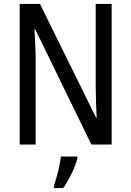

<svg xmlns="http://www.w3.org/2000/svg" viewBox="-20 -734 666 975"><path d="M547 0H444L159 -585H155Q157 -546 159 -505Q161 -464 161 -426V0H80V-714H183L468 -136H471Q469 -174 467.5 -216.5Q466 -259 466 -294V-714H547ZM373 71Q364 105 343.5 147.5Q323 190 301 221H254V210Q260 192 267.5 165Q275 138 281 109.5Q287 81 289 61H373Z"/></svg>

Font: Noto Sans Myanmar Condensed
Style: Regular
Weight: 400
Width: 3
Designer: Monotype Design Team
Foundry: Monotype Imaging Inc.
Version: Version 2.107; ttfautohint (v1.8.4.7-5d5b)